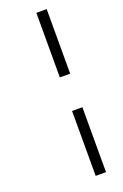

<svg xmlns="http://www.w3.org/2000/svg" viewBox="-178 -773 669 1048"><g transform="rotate(-20 156.5 -248.5)"><path d="M184 -722H244V-347H184ZM184 -152H244V225H184Z"/></g></svg>

Font: Titillium Web Light
Style: Italic
Weight: 300
Italic angle: -13°
Version: Version 1.002;PS 57.000;hotconv 1.0.70;makeotf.lib2.5.55311